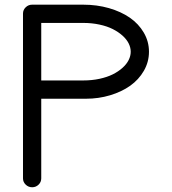

<svg xmlns="http://www.w3.org/2000/svg" viewBox="-20 -789 725 809"><path d="M607.7 -571Q607.7 -528.1 586.2 -490.7Q564.7 -453.4 528.6 -427.7Q492.4 -402.1 444 -387.6Q395.5 -373 342.3 -373H153.8V-37.4Q153.8 -22 142.6 -11Q131.3 0 115.5 0Q99.6 0 88.3 -11Q76.9 -22 76.9 -37.4V-731.9Q76.9 -747.3 88.3 -758.3Q99.6 -769.3 115.5 -769.3H330.8Q388.2 -769.3 439 -754.8Q489.7 -740.2 527 -714.5Q564.2 -688.7 585.9 -651.5Q607.7 -614.3 607.7 -571ZM153.8 -450H330.8Q366.9 -450 399.2 -456.9Q431.4 -463.9 455.1 -475.7Q478.8 -487.5 496.1 -503.1Q513.4 -518.6 522.1 -536Q530.8 -553.5 530.8 -571Q530.8 -588.6 522.1 -606.1Q513.4 -623.5 496.1 -639Q478.8 -654.5 455.1 -666.5Q431.4 -678.5 399.2 -685.4Q366.9 -692.4 330.8 -692.4H153.8Z"/></svg>

Font: Tecnico
Style: Grueso
Weight: 700
Version: Version 1.3